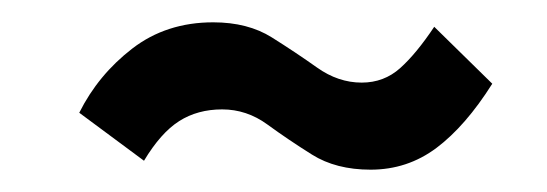

<svg xmlns="http://www.w3.org/2000/svg" viewBox="-20 -407 490 172"><path d="M312 -255Q281 -255 259.5 -268.5Q238 -282 219.5 -295.5Q201 -309 179 -309Q157 -309 140.5 -298.5Q124 -288 109 -263L51 -306Q68 -340 98.5 -363.5Q129 -387 171 -387Q202 -387 223.5 -373.5Q245 -360 264 -346.5Q283 -333 304 -333Q324 -333 338.5 -346Q353 -359 369 -383L421 -332Q397 -294 371 -274.5Q345 -255 312 -255Z"/></svg>

Font: Inconsolata SemiCondensed SemiBold
Style: Regular
Weight: 600
Width: 4
Monospace: yes
Designer: Raph Levien, Cyreal, Brenton Simpson
Foundry: Raph Levien, Cyreal, Google
Version: Version 3.001; ttfautohint (v1.8.2.53-6de2)